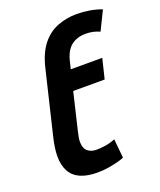

<svg xmlns="http://www.w3.org/2000/svg" viewBox="-145 -866 807 969"><g transform="rotate(-20 258.5 -382.0)"><path d="M210 12Q156 12 119.5 -4Q83 -20 65 -53Q47 -86 47 -134Q47 -155 50.5 -180Q54 -205 61 -234L143 -576Q161 -650 196 -694Q231 -738 279.5 -757Q328 -776 383 -776Q418 -776 453 -770Q488 -764 517 -753L467 -651Q452 -658 433.5 -662.5Q415 -667 392 -667Q362 -667 337.5 -656.5Q313 -646 296.5 -624Q280 -602 271 -566L261 -524H430L404 -417H235L187 -215Q184 -202 181.5 -189Q179 -176 179 -164Q179 -129 197.5 -113.5Q216 -98 244 -98Q268 -98 293.5 -102Q319 -106 346 -117L356 -15Q346 -10 323.5 -4Q301 2 271.5 7Q242 12 210 12Z"/></g></svg>

Font: Ubuntu Sans
Style: Bold Italic
Weight: 700
Italic angle: -13.5°
Designer: Dalton Maag Ltd
Foundry: Dalton Maag Ltd
Version: Version 1.006